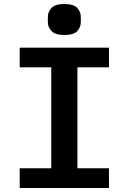

<svg xmlns="http://www.w3.org/2000/svg" viewBox="-20 -935 640 955"><path d="M522 0C522 0 522 -98 522 -98C522 -98 365 -98 365 -98C365 -98 365 -600 365 -600C365 -600 522 -600 522 -600C522 -600 522 -698 522 -698C522 -698 78 -698 78 -698C78 -698 78 -600 78 -600C78 -600 235 -600 235 -600C235 -600 235 -98 235 -98C235 -98 78 -98 78 -98C78 -98 78 0 78 0C78 0 522 0 522 0ZM300 -761C330 -761 351 -767 364 -780C376 -793 382 -808 382 -826C382 -826 382 -850 382 -850C382 -850 382 -850 382 -850C382 -868 376 -883 364 -896C351 -909 330 -915 300 -915C300 -915 300 -915 300 -915C270 -915 249 -909 237 -896C224 -883 218 -868 218 -850C218 -850 218 -826 218 -826C218 -826 218 -826 218 -826C218 -808 224 -793 237 -780C249 -767 270 -761 300 -761C300 -761 300 -761 300 -761Z"/></svg>

Font: IBM Plex Mono Mod
Style: SemiBold
Weight: 500
Designer: Mike Abbink, Paul van der Laan, Pieter van Rosmalen
Foundry: Bold Monday
Version: ""